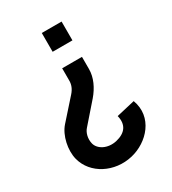

<svg xmlns="http://www.w3.org/2000/svg" viewBox="-194 -782 901 1008"><g transform="rotate(-30 256.5 -277.5)"><path d="M88 -204C48 -159 31 -78 46 -19C73 86 190 145 305 118C412 93 506 -9 461 -129L349 -103C364 -43 336 -7 277 7C220 20 170 -7 160 -46C152 -78 161 -111 178 -130L282 -249C318 -291 342 -341 342 -392V-466H222V-391C222 -368 214 -345 193 -322L88 -204ZM222 -680V-566H342V-680Z"/></g></svg>

Font: Gauge Heavy
Style: Bold
Weight: 900
Designer: Daniel Pimley
Foundry: Daniel Pimley
Version: Version 1.003;PS 001.001;hotconv 1.0.56